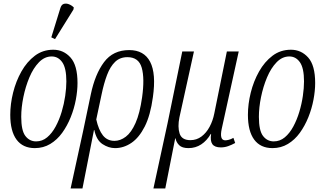

<svg xmlns="http://www.w3.org/2000/svg" viewBox="-20 -827 1826 1085"><path d="M177 10Q109 10 73.5 -38Q38 -86 38 -178Q38 -239 54 -303.5Q70 -368 101 -423Q132 -478 177 -512Q222 -546 281 -546Q339 -546 378.5 -502Q418 -458 418 -358Q418 -314 408.5 -263.5Q399 -213 379.5 -164.5Q360 -116 331.5 -76.5Q303 -37 264 -13.5Q225 10 177 10ZM184 -28Q219 -28 246.5 -51Q274 -74 294.5 -112Q315 -150 328.5 -195Q342 -240 348.5 -285Q355 -330 355 -367Q355 -442 332 -475Q309 -508 272 -508Q232 -508 200 -475Q168 -442 146 -389.5Q124 -337 112 -278Q100 -219 100 -167Q100 -89 123.5 -58.5Q147 -28 184 -28ZM291 -606 270 -616 321 -781Q327 -801 340.5 -805Q354 -809 369.5 -803Q385 -797 397 -785L395 -773Z M493 -293Q517 -408 568 -476Q619 -544 710 -544Q794 -544 828.5 -477.5Q863 -411 844 -278Q830 -175 798 -112Q766 -49 722.5 -19.5Q679 10 630 10Q594 10 559.5 -12.5Q525 -35 513 -92H511L446 238H379L449 -83ZM627 -31Q660 -31 691 -54.5Q722 -78 746 -132Q770 -186 783 -277Q798 -384 781 -444Q764 -504 700 -504Q658 -504 630.5 -477.5Q603 -451 585 -403.5Q567 -356 554 -293L524 -152Q537 -93 561.5 -62Q586 -31 627 -31Z M847 238 927 -131 1010 -536H1076L994 -164Q983 -110 995 -72.5Q1007 -35 1056 -35Q1091 -35 1118.5 -55.5Q1146 -76 1164.5 -110.5Q1183 -145 1191 -186L1262 -536H1329L1233 -99Q1219 -34 1253 -34Q1261 -34 1273 -37Q1285 -40 1299 -48L1309 -19Q1289 -8 1269 -1Q1249 6 1228 6Q1193 6 1180 -12.5Q1167 -31 1173 -70H1171Q1149 -32 1117 -11Q1085 10 1045 10Q1009 10 992.5 -6.5Q976 -23 972 -45H970L914 238Z M1520 10Q1452 10 1416.5 -38Q1381 -86 1381 -178Q1381 -239 1397 -303.5Q1413 -368 1444 -423Q1475 -478 1520 -512Q1565 -546 1624 -546Q1682 -546 1721.5 -502Q1761 -458 1761 -358Q1761 -314 1751.5 -263.5Q1742 -213 1722.5 -164.5Q1703 -116 1674.5 -76.5Q1646 -37 1607 -13.5Q1568 10 1520 10ZM1527 -28Q1562 -28 1589.5 -51Q1617 -74 1637.5 -112Q1658 -150 1671.5 -195Q1685 -240 1691.5 -285Q1698 -330 1698 -367Q1698 -442 1675 -475Q1652 -508 1615 -508Q1575 -508 1543 -475Q1511 -442 1489 -389.5Q1467 -337 1455 -278Q1443 -219 1443 -167Q1443 -89 1466.5 -58.5Q1490 -28 1527 -28Z"/></svg>

Font: Noto Serif ExtraCondensed Light
Style: Italic
Weight: 300
Width: 2
Italic angle: -12°
Designer: Monotype Design Team
Foundry: Monotype Imaging Inc.
Version: Version 2.014; ttfautohint (v1.8.4.7-5d5b)